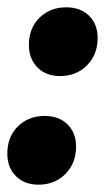

<svg xmlns="http://www.w3.org/2000/svg" viewBox="-21 -497 301 525"><path d="M246 -393Q246 -348 217 -318.5Q188 -289 143 -289Q105 -289 81.5 -312.5Q58 -336 58 -374Q58 -420 87 -448.5Q116 -477 160 -477Q199 -477 222.5 -454Q246 -431 246 -393ZM187 -96Q187 -51 158 -21.5Q129 8 84 8Q46 8 22.5 -15.5Q-1 -39 -1 -77Q-1 -123 28 -151.5Q57 -180 101 -180Q140 -180 163.5 -157Q187 -134 187 -96Z"/></svg>

Font: TypoPRO Montserrat Alternates
Style: Italic
Weight: 800
Italic angle: -11.3°
Designer: Julieta Ulanovsky
Foundry: Julieta Ulanovsky
Version: Version 6.001